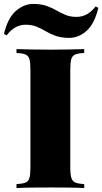

<svg xmlns="http://www.w3.org/2000/svg" viewBox="-56 -958 521 978"><path d="M373 -708V-688Q343 -687 327.5 -680.5Q312 -674 307 -656.5Q302 -639 302 -602V-106Q302 -70 307.5 -52Q313 -34 328 -28Q343 -22 373 -20V0Q344 -2 298.5 -2.5Q253 -3 206 -3Q152 -3 104.5 -2.5Q57 -2 28 0V-20Q59 -22 74 -28Q89 -34 94 -52Q99 -70 99 -106V-602Q99 -639 94 -656.5Q89 -674 73.5 -680.5Q58 -687 28 -688V-708Q57 -707 104.5 -706Q152 -705 206 -705Q253 -705 298.5 -706Q344 -707 373 -708ZM113 -938Q153 -938 181 -928Q209 -918 231.5 -905Q254 -892 278 -882Q302 -872 334 -872Q361 -872 385 -884.5Q409 -897 431 -925L445 -918Q425 -836 384.5 -800.5Q344 -765 297 -765Q257 -765 228.5 -775Q200 -785 177.5 -798.5Q155 -812 131 -822Q107 -832 75 -832Q48 -832 24 -819.5Q0 -807 -22 -778L-36 -785Q-16 -867 25 -902.5Q66 -938 113 -938Z"/></svg>

Font: Playfair Display Black
Style: Regular
Weight: 900
Designer: Claus Eggers Sørensen
Foundry: Claus Eggers Sørensen
Version: Version 1.203